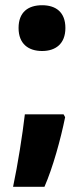

<svg xmlns="http://www.w3.org/2000/svg" viewBox="-20 -577 323 734"><path d="M51 -470C51 -409 89 -382 141 -382C192 -382 230 -409 230 -470C230 -531 193 -557 141 -557C88 -557 51 -531 51 -470ZM229 -129 223 -140H75C66 -62 48 52 30 137H150C182 64 212 -45 229 -129Z"/></svg>

Font: Noto Sans Lao Looped SemiCondensed ExtraBold
Style: Regular
Weight: 800
Width: 4
Designer: Mark Frömberg, Ben Mitchell
Foundry: The Fontpad Ltd
Version: Version 1.002